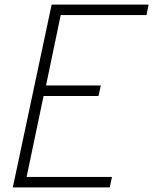

<svg xmlns="http://www.w3.org/2000/svg" viewBox="-20 -820 670 840"><path d="M36 0 206 -800H630L621 -754H215L252 -785L177 -425L151 -446H421L411 -400H140L175 -421L92 -25L76 -46H470L460 0Z"/></svg>

Font: Victor Mono Thin
Style: Italic
Weight: 100
Italic angle: -12°
Monospace: yes
Designer: Rune Bjørnerås
Version: Version 1.561;gftools[0.9.30]